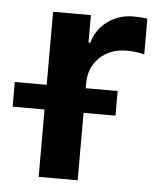

<svg xmlns="http://www.w3.org/2000/svg" viewBox="-85 -593 526 632"><g transform="rotate(5 178.0 -276.5)"><path d="M65.9 0V-222.7H-39.6V-304.2H65.9V-545.4H190.9V-454.6H196.3Q210.9 -501.5 247.3 -527.3Q283.7 -553.2 331.1 -553.2Q356.4 -553.2 377 -549.8V-431.6Q353 -439 317.4 -439Q264.2 -439 229.5 -405.8Q194.8 -372.6 194.8 -320.8V-304.2H300.3V-222.7H194.8V0Z"/></g></svg>

Font: Interop SemBd
Style: Regular
Weight: 600
Designer: Rasmus Andersson, Google, Jang Haemin
Foundry: jhaemin
Version: Version 1.007